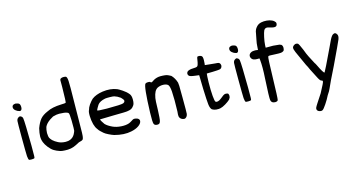

<svg xmlns="http://www.w3.org/2000/svg" viewBox="-91 -1083 3313 1756"><g transform="rotate(-15 1565.5 -205.0)"><path d="M72.3 -528.3Q81.1 -529.3 83 -530.3Q86.9 -530.3 99.6 -526.9Q112.3 -523.4 116.2 -519.5Q126 -511.7 127 -489.3Q127.9 -466.8 118.2 -458Q112.3 -452.1 103.5 -454.1Q82 -459 65.4 -473.6Q48.8 -488.3 50.8 -506.3Q52.7 -524.4 72.3 -528.3ZM83 -404.3Q90.8 -407.2 93.8 -407.2Q96.7 -407.2 103.5 -402.3Q115.2 -396.5 118.2 -380.9Q121.1 -365.2 123 -297.9Q125 -234.4 126 -122.1Q126 -42 125.5 -23.9Q125 -5.9 122.1 -2.9Q117.2 1 95.2 1.5Q73.2 2 69.3 -2.9Q65.4 -6.8 61.5 -38.1Q59.6 -68.4 59.1 -212.9Q58.6 -357.4 60.5 -372.1Q62.5 -384.8 67.4 -391.6Q72.3 -398.4 83 -404.3Z M541 -642.6Q559.6 -656.2 592.8 -648.4Q604.5 -642.6 606.9 -603.5Q609.4 -564.5 606.4 -401.4Q603.5 -262.7 603.5 -164.1Q603.5 -107.4 601.1 -84.5Q598.6 -61.5 592.8 -53.7Q586.9 -45.9 568.4 -42Q553.7 -40 537.1 -29.3Q521.5 -20.5 495.1 -9.8Q468.8 0 438.5 1Q378.9 2 357.4 -8.8Q335.9 -15.6 312.5 -29.3Q289.1 -43 266.1 -72.3Q243.2 -101.6 234.4 -125Q223.6 -152.3 224.1 -182.1Q224.6 -211.9 235.4 -256.8Q254.9 -308.6 278.3 -336.9Q301.8 -365.2 350.6 -385.7Q399.4 -411.1 484.4 -414.1Q524.4 -415 529.3 -418Q534.2 -420.9 536.1 -564.5V-632.8ZM491.2 -334Q468.8 -335.9 446.3 -336.9Q423.8 -337.9 385.7 -327.1Q370.1 -318.4 353.5 -307.6Q315.4 -281.2 301.8 -251Q293.9 -225.6 293 -195.3Q293.9 -161.1 300.8 -147.9Q307.6 -134.8 321.3 -121.1Q339.8 -103.5 369.1 -88.9Q398.4 -74.2 437.5 -73.2Q464.8 -73.2 480.5 -80.1Q509.8 -91.8 525.4 -120.1Q536.1 -141.6 538.6 -150.9Q541 -160.2 540 -246.1Q538.1 -310.5 533.2 -317.4Q526.4 -329.1 491.2 -334Z M881.8 -429.7Q957 -440.4 1016.6 -417Q1029.3 -412.1 1062 -390.6Q1094.7 -369.1 1115.2 -343.8Q1130.9 -326.2 1130.9 -288.1Q1130.9 -247.1 1117.2 -231.4Q1105.5 -214.8 1092.8 -208Q1080.1 -201.2 1058.6 -198.2Q1045.9 -194.3 920.9 -193.4Q794.9 -191.4 793.9 -190.4Q792 -187.5 803.2 -168.5Q814.5 -149.4 822.3 -139.6Q843.8 -117.2 885.7 -97.7Q919.9 -82 964.8 -79.1Q1009.8 -76.2 1040 -86.9Q1052.7 -91.8 1069.3 -102.5Q1083 -112.3 1091.8 -114.3Q1100.6 -116.2 1118.2 -111.3Q1131.8 -108.4 1138.7 -99.6Q1145.5 -91.8 1144.5 -81.1Q1141.6 -57.6 1113.3 -38.1Q1085 -18.6 1041 -9.8Q971.7 4.9 882.8 -18.6Q863.3 -24.4 833.5 -39.1Q803.7 -53.7 792 -64.5Q782.2 -73.2 768.6 -85.9Q757.8 -94.7 746.1 -113.3Q731.4 -130.9 721.7 -165Q711.9 -203.1 710.9 -244.6Q710 -286.1 718.8 -299.8Q723.6 -321.3 740.2 -345.7Q762.7 -377 778.3 -390.6Q816.4 -419.9 881.8 -429.7ZM973.6 -360.4Q962.9 -363.3 933.6 -363.8Q904.3 -364.3 888.7 -362.3Q835 -351.6 815.4 -324.2Q809.6 -316.4 799.8 -298.3Q790 -280.3 790 -276.4Q790 -270.5 879.9 -269.5Q1017.6 -269.5 1036.1 -277.3Q1048.8 -282.2 1051.8 -293Q1054.7 -303.7 1045.9 -313.5Q1040 -320.3 1029.3 -332Q1015.6 -341.8 1001 -349.6Q982.4 -357.4 973.6 -360.4Z M1412.1 -427.7Q1427.7 -429.7 1453.1 -428.2Q1478.5 -426.8 1490.2 -422.9Q1502.9 -418.9 1527.3 -405.3Q1556.6 -375 1570.3 -330.1L1573.2 -298.8L1574.2 -188.5Q1575.2 -46.9 1573.2 -33.2Q1571.3 -19.5 1562.5 -7.8Q1551.8 2.9 1545.9 3.9Q1538.1 5.9 1525.9 2Q1513.7 -2 1506.8 -8.8Q1497.1 -17.6 1494.6 -30.8Q1492.2 -43.9 1496.1 -77.1Q1500 -191.4 1495.1 -266.6Q1491.2 -315.4 1479.5 -330.1Q1465.8 -344.7 1435.5 -346.2Q1405.3 -347.7 1378.9 -335Q1361.3 -325.2 1350.6 -305.2Q1339.8 -285.2 1333 -248Q1329.1 -233.4 1327.1 -135.7Q1324.2 -53.7 1318.4 -33.2Q1314.5 -18.6 1308.1 -13.2Q1301.8 -7.8 1289.1 -7.8Q1263.7 -7.8 1256.8 -23.4Q1249 -40 1252 -131.8Q1259.8 -380.9 1280.3 -399.4Q1287.1 -405.3 1305.7 -405.8Q1324.2 -406.2 1328.1 -399.4Q1333 -389.6 1354.5 -405.3Q1378.9 -422.9 1412.1 -427.7Z M1805.7 -515.6Q1820.3 -518.6 1835.9 -511.7Q1845.7 -507.8 1848.6 -497.6Q1851.6 -487.3 1851.6 -468.8Q1851.6 -453.1 1849.6 -434.6L1847.7 -421.9L1884.8 -418Q1922.9 -414.1 1943.4 -412.1Q1965.8 -411.1 1974.1 -408.7Q1982.4 -406.2 1987.3 -398.9Q1992.2 -391.6 1993.2 -377.9Q1991.2 -364.3 1983.9 -356.4Q1976.6 -348.6 1963.9 -347.7Q1955.1 -345.7 1899.4 -343.8L1845.7 -342.8L1844.7 -335Q1842.8 -329.1 1840.8 -259.8Q1839.8 -181.6 1844.2 -130.4Q1848.6 -79.1 1856.4 -73.2Q1868.2 -64.5 1892.6 -76.2Q1903.3 -82 1922.9 -97.7Q1938.5 -111.3 1948.7 -116.2Q1959 -121.1 1971.7 -119.1Q1984.4 -117.2 1987.8 -112.8Q1991.2 -108.4 1993.2 -91.8L1990.2 -75.2L1979.5 -58.6Q1962.9 -43 1934.6 -25.9Q1906.2 -8.8 1884.8 -3.9Q1872.1 0 1843.8 -2Q1824.2 -3.9 1805.7 -14.6Q1790 -29.3 1785.6 -67.4Q1781.2 -105.5 1777.3 -216.8Q1775.4 -345.7 1774.4 -346.2Q1773.4 -346.7 1739.3 -350.6Q1688.5 -356.4 1680.7 -367.2Q1670.9 -378.9 1673.8 -392.1Q1676.8 -405.3 1690.4 -412.1Q1712.9 -421.9 1752 -421.9Q1776.4 -421.9 1782.2 -434.6Q1786.1 -441.4 1791 -463.9Q1794.9 -493.2 1797.9 -503.9Q1800.8 -514.6 1805.7 -515.6Z M2123 -528.3Q2131.8 -529.3 2133.8 -530.3Q2137.7 -530.3 2150.4 -526.9Q2163.1 -523.4 2167 -519.5Q2176.8 -511.7 2177.7 -489.3Q2178.7 -466.8 2168.9 -458Q2163.1 -452.1 2154.3 -454.1Q2132.8 -459 2116.2 -473.6Q2099.6 -488.3 2101.6 -506.3Q2103.5 -524.4 2123 -528.3ZM2133.8 -404.3Q2141.6 -407.2 2144.5 -407.2Q2147.5 -407.2 2154.3 -402.3Q2166 -396.5 2168.9 -380.9Q2171.9 -365.2 2173.8 -297.9Q2175.8 -234.4 2176.8 -122.1Q2176.8 -42 2176.3 -23.9Q2175.8 -5.9 2172.9 -2.9Q2168 1 2146 1.5Q2124 2 2120.1 -2.9Q2116.2 -6.8 2112.3 -38.1Q2110.4 -68.4 2109.9 -212.9Q2109.4 -357.4 2111.3 -372.1Q2113.3 -384.8 2118.2 -391.6Q2123 -398.4 2133.8 -404.3Z M2448.2 -666Q2471.7 -670.9 2499.5 -668.5Q2527.3 -666 2547.9 -656.2Q2559.6 -651.4 2569.8 -641.1Q2580.1 -630.9 2580.1 -624Q2580.1 -602.5 2568.4 -595.7Q2553.7 -586.9 2515.6 -599.6Q2490.2 -608.4 2476.6 -605.5Q2462.9 -602.5 2455.1 -586.9Q2447.3 -570.3 2438.5 -529.8Q2429.7 -489.3 2427.7 -457L2426.8 -431.6H2497.1L2556.6 -425.8L2573.2 -418.9Q2585 -407.2 2584 -386.7Q2583 -366.2 2575.2 -360.4Q2565.4 -352.5 2550.8 -350.6Q2536.1 -348.6 2500 -350.6Q2456.1 -353.5 2443.8 -353Q2431.6 -352.5 2428.7 -347.7Q2422.9 -338.9 2418.9 -155.3Q2414.1 44.9 2409.2 59.6Q2405.3 71.3 2383.8 72.3Q2348.6 72.3 2342.8 43.9Q2337.9 21.5 2348.6 -165Q2355.5 -267.6 2348.6 -336.9L2346.7 -351.6H2323.2Q2287.1 -351.6 2274.4 -370.1Q2262.7 -386.7 2267.6 -403.3Q2272.5 -419.9 2293.9 -428.7Q2300.8 -431.6 2318.4 -432.6Q2335.9 -433.6 2346.7 -430.7L2353.5 -429.7L2355.5 -459Q2356.4 -490.2 2364.3 -525.4Q2372.1 -564.5 2375 -580.1Q2378.9 -616.2 2401.4 -639.6Q2418.9 -660.2 2448.2 -666Z M3051.8 -389.6Q3077.1 -406.2 3091.8 -377.9Q3100.6 -361.3 3088.9 -331.5Q3077.1 -301.8 2986.3 -111.3Q2913.1 35.2 2894.5 80.1Q2887.7 98.6 2862.3 135.7Q2844.7 171.9 2819.3 209.5Q2793.9 247.1 2783.2 253.9Q2772.5 261.7 2754.9 256.8Q2737.3 252 2731.4 240.2Q2726.6 230.5 2730.5 219.7Q2734.4 209 2752.9 180.7Q2793.9 116.2 2804.7 101.6Q2831.1 50.8 2841.8 30.3Q2853.5 6.8 2853 -0.5Q2852.5 -7.8 2838.9 -10.7Q2828.1 -12.7 2806.6 -56.6Q2797.9 -75.2 2766.6 -134.8Q2753.9 -165 2742.2 -184.6Q2703.1 -271.5 2693.4 -292Q2676.8 -326.2 2669.9 -349.6Q2666 -363.3 2669.9 -373Q2675.8 -383.8 2689 -390.6Q2702.1 -397.5 2715.8 -392.6Q2721.7 -390.6 2724.6 -387.2Q2727.5 -383.8 2733.4 -372.1Q2738.3 -360.4 2754.9 -324.2Q2767.6 -294.9 2770.5 -284.2Q2773.4 -273.4 2823.2 -179.7Q2829.1 -172.9 2835.9 -158.2Q2878.9 -68.4 2888.7 -73.2Q2889.6 -74.2 2918 -129.9Q2945.3 -185.5 2988.3 -276.4Q3002.9 -304.7 3014.6 -332Q3035.2 -377.9 3051.8 -389.6Z"/></g></svg>

Font: JasonHandwriting4
Style: Regular
Weight: 400
Version: Version 1.01.21